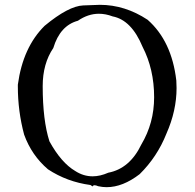

<svg xmlns="http://www.w3.org/2000/svg" viewBox="-20 -757 809 796"><path d="M422 19Q489 19 559 -35Q632 -107 670 -203Q712 -298 712 -392L711 -423Q692 -587 592 -675Q498 -737 394 -737Q386 -737 325 -734.5Q264 -732 165 -650Q75 -561 54 -406V-398Q54 -296 80 -199Q111 -113 179 -55Q258 -3 355 10Q356 10 364 16Q366 11 372 11Q378 11 387 15Q405 19 422 19ZM364 -26Q326 -26 292 -48Q234 -82 185 -171Q157 -258 157 -400Q157 -493 201 -558Q229 -651 303 -671Q345 -700 390 -700Q418 -700 447 -689Q525 -674 571 -563Q619 -470 619 -354Q619 -247 566 -158Q518 -58 429 -41Q395 -26 364 -26Z"/></svg>

Font: Xiaobo Songti 小帛宋体
Style: Regular
Weight: 400
Version: Version 1.501;March 17, 2024;FontCreator 14.0.0.2814 64-bit